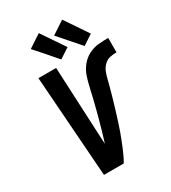

<svg xmlns="http://www.w3.org/2000/svg" viewBox="-231 -1095 1077 1211"><g transform="rotate(-30 307.5 -490.0)"><path d="M160 0H304Q317 -22 327.5 -44.5Q338 -67 347.5 -90Q357 -113 366 -136Q375 -159 383.5 -182.5Q392 -206 399.5 -229.5Q407 -253 414.5 -276.5Q422 -300 429 -323.5Q436 -347 443 -370.5Q450 -394 456.5 -417.5Q463 -441 469.5 -464.5Q476 -488 481.5 -511.5Q487 -535 496 -558.5Q505 -582 524 -601Q543 -620 567 -625Q591 -630 615 -630V-735Q579 -735 542.5 -731.5Q506 -728 471.5 -710Q437 -692 413 -661Q389 -630 377.5 -594.5Q366 -559 358 -523Q350 -487 341.5 -451.5Q333 -416 323.5 -380Q314 -344 304.5 -308.5Q295 -273 284.5 -237.5Q274 -202 263 -167Q263 -167 263 -167Q263 -167 263 -166Q262 -186 261 -205.5Q260 -225 259 -245L236 -735H107ZM461 -765 534 -813 421 -980 327 -918ZM291 -765 364 -813 251 -980 157 -918 215 -853Z"/></g></svg>

Font: Iosevka Sparkle
Style: Bold Italic
Weight: 700
Italic angle: -9°
Designer: Belleve Invis
Foundry: Belleve Invis
Version: Version 4.5.0; ttfautohint (v1.8.3)